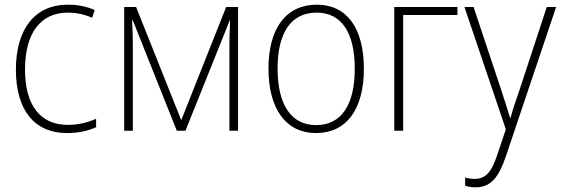

<svg xmlns="http://www.w3.org/2000/svg" viewBox="-20 -559 2402 821"><path d="M267 10C311 10 353 2 391 -15V-51C349 -33 311 -25 270 -25C152 -25 87 -109 87 -262C87 -417 153 -505 270 -505C307 -505 340 -498 374 -483L385 -516C349 -532 311 -539 270 -539C130 -539 48 -436 48 -261C48 -88 127 10 267 10Z M511 0H548V-368C548 -396 547 -432 545 -472H548L736 0H773L962 -471H964C962 -426 961 -395 961 -369V0H998V-529H947L755 -45L562 -529H511Z M1331 10C1461 10 1536 -91 1536 -265C1536 -440 1462 -539 1335 -539C1204 -539 1128 -439 1128 -266C1128 -92 1204 10 1331 10ZM1332 -24C1225 -24 1167 -111 1167 -266C1167 -420 1225 -505 1334 -505C1440 -505 1497 -420 1497 -265C1497 -110 1439 -24 1332 -24Z M1666 0H1704V-495H1936V-529H1666Z M2013 242C2079 242 2112 200 2143 110L2358 -529H2318L2201 -173C2184 -126 2172 -88 2163 -55H2161C2153 -82 2143 -114 2123 -175L2005 -529H1966L2143 -6L2107 101C2082 178 2056 206 2009 206C1995 206 1983 204 1969 200V235C1982 240 1997 242 2013 242Z"/></svg>

Font: Noto Sans SemiCondensed ExtraLight
Style: Regular
Weight: 200
Width: 4
Designer: Monotype Design Team
Foundry: Monotype Imaging Inc.
Version: Version 2.013